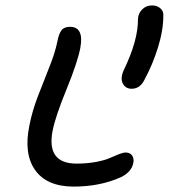

<svg xmlns="http://www.w3.org/2000/svg" viewBox="-20 -731 624 710"><path d="M466.8 -402.8Q444.3 -402.8 434.3 -421.9Q424.3 -440.9 437 -470.2Q491.2 -582 490.2 -661.1Q491.2 -681.6 505.9 -696.3Q520.5 -710.9 542 -710.9Q560.5 -710.9 572.3 -700.9Q584 -690.9 584 -675.8Q584.5 -621.6 564.7 -557.1Q544.9 -492.7 514.2 -436Q498 -402.8 466.8 -402.8ZM252.9 -41Q153.3 -41 110.1 -101.8Q66.9 -162.6 88.9 -268.1Q99.1 -320.3 120.4 -375.7Q141.6 -431.2 162.4 -482.7Q183.1 -534.2 191.9 -576.2Q197.3 -605.5 207 -618.7Q216.8 -631.8 238.8 -631.8Q291.5 -631.8 276.9 -553.2Q266.6 -500 226.1 -400.9Q185.5 -301.8 174.8 -249Q150.4 -126 263.2 -126Q302.7 -126 335.7 -132.3Q368.7 -138.7 385.7 -146.5Q402.8 -154.3 418.9 -160.6Q435.1 -167 444.8 -167Q460.9 -167 468.5 -156Q476.1 -145 473.1 -128.9Q467.3 -96.2 428.2 -76.2Q350.1 -41 252.9 -41Z"/></svg>

Font: Shantell Sans Irregular
Style: Italic
Weight: 400
Italic angle: -11.31°
Designer: Stephen Nixon, Anya Danilova, Shantell Martin
Foundry: Arrow Type
Version: Version 1.006;[9816181b4]